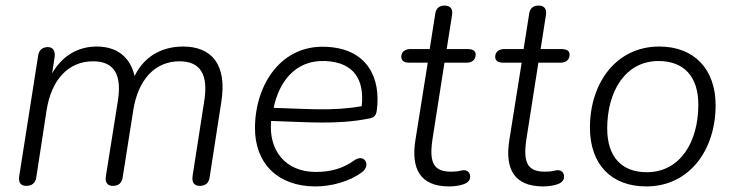

<svg xmlns="http://www.w3.org/2000/svg" viewBox="-20 -661 2636 689"><path d="M74 6C94 6 107 -4 110 -23L147 -264C164 -375 225 -441 314 -441C389 -441 418 -394 403 -299L360 -29C356 -6 366 6 385 6C405 6 417 -4 420 -23L458 -264C475 -375 536 -441 624 -441C699 -441 728 -394 713 -299L671 -29C668 -6 677 6 697 6C717 6 729 -4 732 -23L774 -294C796 -430 739 -494 637 -494C557 -494 495 -455 463 -388C447 -458 398 -494 327 -494C259 -494 203 -460 167 -398L176 -456C179 -478 170 -492 152 -492C133 -492 120 -482 117 -462L49 -29C45 -6 55 6 74 6Z M1112 8C1170 8 1235 -10 1279 -43C1312 -67 1289 -111 1252 -86C1209 -55 1165 -44 1113 -44C1003 -44 943 -123 953 -227C1084 -223 1187 -213 1301 -235C1319 -238 1329 -243 1332 -264C1348 -380 1299 -487 1150 -493C990 -501 896 -359 895 -203C894 -75 977 8 1112 8ZM962 -274C980 -362 1036 -447 1148 -442C1253 -437 1288 -372 1278 -280C1172 -261 1076 -271 962 -274Z M1592 8C1610 8 1631 5 1644 0C1658 -5 1669 -14 1667 -31C1665 -44 1655 -52 1640 -50C1631 -49 1628 -45 1598 -45C1533 -45 1519 -81 1533 -168L1575 -436H1655C1674 -436 1687 -447 1687 -465C1687 -478 1677 -485 1658 -485H1583L1602 -606C1606 -629 1596 -641 1576 -641C1557 -641 1545 -632 1542 -612L1522 -485H1453C1434 -485 1420 -475 1420 -457C1420 -443 1431 -436 1449 -436H1515L1471 -160C1454 -56 1487 8 1592 8Z M1929 8C1947 8 1968 5 1981 0C1995 -5 2006 -14 2004 -31C2002 -44 1992 -52 1977 -50C1968 -49 1965 -45 1935 -45C1870 -45 1856 -81 1870 -168L1912 -436H1992C2011 -436 2024 -447 2024 -465C2024 -478 2014 -485 1995 -485H1920L1939 -606C1943 -629 1933 -641 1913 -641C1894 -641 1882 -632 1879 -612L1859 -485H1790C1771 -485 1757 -475 1757 -457C1757 -443 1768 -436 1786 -436H1852L1808 -160C1791 -56 1824 8 1929 8Z M2299 8C2455 8 2548 -124 2548 -283C2548 -414 2470 -494 2346 -494C2190 -494 2097 -362 2097 -203C2097 -71 2174 8 2299 8ZM2301 -43C2212 -43 2159 -97 2159 -200C2159 -333 2224 -442 2343 -442C2433 -442 2486 -388 2486 -285C2486 -152 2421 -43 2301 -43Z"/></svg>

Font: SN Pro Light
Style: Italic
Weight: 300
Italic angle: -8.99998°
Designer: Tobias Whetton
Foundry: Supernotes
Version: Version 1.001;Glyphs 3.2 (3249)